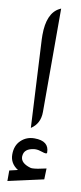

<svg xmlns="http://www.w3.org/2000/svg" viewBox="-109 -731 459 1088"><g transform="rotate(10 120.0 -187.5)"><path d="M140.6 -690.9C94.2 -667 71.3 -612.8 71.3 -529.3C71.3 -521 71.3 -512.7 71.8 -504.4L98.1 0.5C132.8 -22 149.9 -55.7 149.9 -100.6V-695.3ZM19.5 259.3V319.8L223.6 274.4L225.6 211.4C188.5 220.2 162.1 224.6 146 224.6C140.6 224.6 136.7 224.1 133.8 223.1C96.2 211.9 77.6 193.8 77.6 168.9C77.6 167.5 77.6 165.5 78.1 163.6C80.6 136.2 100.1 120.1 137.7 115.7C140.1 115.2 142.6 115.2 145 115.2C156.7 115.2 169.9 117.7 184.6 123C193.8 126.5 200.7 127.9 205.6 127.9C210.9 127.9 213.4 126 213.4 122.1C213.4 77.6 185.5 55.2 129.4 55.2C99.1 55.2 73.2 64.9 52.2 85C31.2 104.5 20.5 131.8 20.5 166.5C20.5 201.2 36.1 228 67.4 248Z"/></g></svg>

Font: Gandom
Style: Regular
Weight: 400
Foundry: DejaVu fonts team - Redesigned by Saber Rastikerdar - Based on Samim Font
Version: Version 0.8